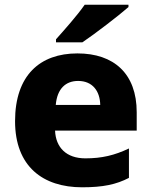

<svg xmlns="http://www.w3.org/2000/svg" viewBox="-20 -837 643 816"><path d="M526 -807V-817H340C309 -772 251 -707 218 -670V-657H330C382 -692 484 -770 526 -807ZM309 -610C150 -610 44 -517 44 -322C44 -129 163 -41 329 -41C418 -41 474 -53 528 -81V-206C467 -177 413 -164 343 -164C262 -164 217 -210 214 -282H561V-360C561 -524 464 -610 309 -610ZM312 -493C374 -493 405 -449 406 -391H217C223 -461 260 -493 312 -493Z"/></svg>

Font: Noto Sans Tamil UI ExtraBold
Style: Regular
Weight: 800
Designer: Jelle Bosma - Monotype Design Team
Foundry: Monotype Imaging Inc.
Version: Version 2.004